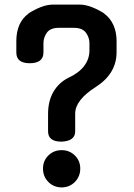

<svg xmlns="http://www.w3.org/2000/svg" viewBox="-20 -814 581 835"><path d="M327 -794Q351 -794 379.5 -783Q408 -772 434 -755H433Q459 -736 473 -705.5Q487 -675 487 -635V-587Q487 -494 397 -436Q307 -379 307 -320V-243Q307 -200 247 -198Q189 -198 189 -243V-318Q189 -375 212.5 -415Q236 -455 278 -476Q322 -496 345.5 -526.5Q369 -557 369 -595V-626Q369 -651 353.5 -672Q338 -693 301 -693H236Q199 -693 184 -672Q169 -651 169 -626V-586Q169 -539 109 -539Q51 -539 51 -586V-635Q51 -716 104 -755H103Q129 -772 157 -783Q185 -794 211 -794ZM329 -81Q329 -46 305.5 -22.5Q282 1 248 1Q214 1 190.5 -22.5Q167 -46 167 -81Q167 -115 190.5 -138Q214 -161 248 -161Q282 -161 305.5 -138Q329 -115 329 -81Z"/></svg>

Font: Gugi
Style: Regular
Weight: 400
Designer: HBKIM, TJKIM
Foundry: TAE System & Typefaces Co.
Version: Version 3.00